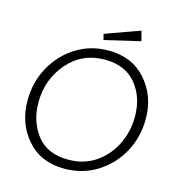

<svg xmlns="http://www.w3.org/2000/svg" viewBox="-118 -911 952 1024"><g transform="rotate(15 358.0 -399.0)"><path d="M551 -753 354 -707 346 -739 537 -808ZM396 -660Q527 -660 604 -572Q681 -484 681 -359Q681 -258 635.5 -174.5Q590 -91 510 -40.5Q430 10 329 10Q198 10 122 -78Q46 -166 46 -291Q46 -392 92 -476Q138 -560 217.5 -610Q297 -660 396 -660ZM337 -42Q423 -42 487 -85.5Q551 -129 586.5 -200.5Q622 -272 622 -355Q622 -463 562 -535.5Q502 -608 390 -608Q264 -608 184.5 -515.5Q105 -423 105 -296Q105 -192 162.5 -117Q220 -42 337 -42Z"/></g></svg>

Font: Zilla Slab Light
Style: Italic
Weight: 300
Italic angle: -6°
Designer: Typotheque.com
Foundry: Typotheque type foundry
Version: Version 1.1; 2017; ttfautohint (v1.6)